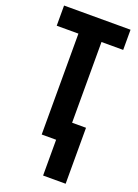

<svg xmlns="http://www.w3.org/2000/svg" viewBox="-171 -784 763 1064"><g transform="rotate(20 210.5 -251.5)"><path d="M227 211V0H142V-595H14V-714H406V-595H278V-119H360V211Z"/></g></svg>

Font: Noto Sans Display ExtraCondensed
Style: Bold
Weight: 700
Width: 2
Designer: Monotype Design Team
Foundry: Monotype Imaging Inc.
Version: Version 2.003